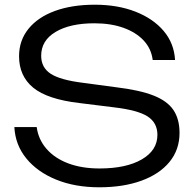

<svg xmlns="http://www.w3.org/2000/svg" viewBox="-20 -783 826 816"><path d="M41 -243H136Q143 -190 178 -150Q213 -110 270.5 -88.5Q328 -67 403 -67Q516 -67 582.5 -105.5Q649 -144 649 -210Q649 -261 607.5 -288Q566 -315 463 -327L318 -345Q181 -361 121 -410.5Q61 -460 61 -544Q61 -611 101 -660.5Q141 -710 213.5 -736.5Q286 -763 383 -763Q480 -763 555.5 -733.5Q631 -704 675.5 -651.5Q720 -599 724 -528H629Q623 -576 591 -610.5Q559 -645 505.5 -664.5Q452 -684 381 -684Q278 -684 216.5 -647.5Q155 -611 155 -546Q155 -496 195.5 -469.5Q236 -443 333 -431L475 -412Q574 -400 632.5 -377Q691 -354 717 -315.5Q743 -277 743 -218Q743 -147 700.5 -95Q658 -43 581 -15Q504 13 402 13Q299 13 219 -19.5Q139 -52 92 -109.5Q45 -167 41 -243Z"/></svg>

Font: Unbounded Light
Style: Regular
Weight: 300
Designer: Luke Prowse, Jean-Baptiste Morizot, Fátima Lázaro, Florian Runge
Foundry: NaN
Version: Version 1.700